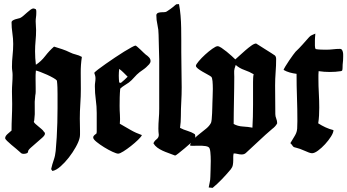

<svg xmlns="http://www.w3.org/2000/svg" viewBox="-20 -746 1684 931"><path d="M142 -705Q146 -705 154 -701Q156 -696 156 -692Q156 -688 156 -683Q156 -672 154.5 -662.5Q153 -653 153 -642Q153 -631 154 -621Q155 -611 155 -600Q155 -574 152.5 -548.5Q150 -523 150 -497Q150 -480 151 -464.5Q152 -449 154 -432Q179 -448 199 -474Q219 -500 242 -520Q262 -514 281.5 -507.5Q301 -501 319 -492Q333 -485 348 -481.5Q363 -478 377 -470Q371 -431 371.5 -392.5Q372 -354 372 -314Q372 -279 369.5 -243Q367 -207 367 -171Q367 -157 367.5 -142Q368 -127 368 -113Q368 -105 368 -95Q368 -85 366 -77Q362 -59 347.5 -33Q333 -7 314 17.5Q295 42 273.5 61Q252 80 234 83L228 74Q233 51 240.5 30Q248 9 250 -14Q253 -45 255 -80Q257 -115 258 -151Q259 -187 259 -222Q259 -257 259 -289Q259 -306 258.5 -322Q258 -338 256 -355Q253 -360 239 -368Q225 -376 208.5 -383.5Q192 -391 176 -397Q160 -403 154 -404Q152 -383 152.5 -362Q153 -341 153 -320Q153 -310 153 -301Q153 -292 151 -283Q147 -253 148.5 -222.5Q150 -192 146 -162L144 -156Q145 -151 151.5 -145.5Q158 -140 165.5 -133.5Q173 -127 181 -120.5Q189 -114 193 -107Q198 -104 198 -98Q198 -90 185 -78.5Q172 -67 157 -54Q142 -41 129 -29.5Q116 -18 116 -11Q116 -5 109 -2.5Q102 0 95 0Q87 0 83 -3Q79 -6 74 -11Q70 -15 58.5 -24.5Q47 -34 35 -44Q23 -54 14 -63Q5 -72 5 -76Q5 -86 17 -96.5Q29 -107 36 -113Q36 -145 37.5 -177.5Q39 -210 39 -242Q39 -257 38.5 -272Q38 -287 38 -302Q38 -322 39.5 -342Q41 -362 41 -382Q41 -392 39.5 -402Q38 -412 38 -422Q38 -450 41 -477.5Q44 -505 44 -533Q44 -559 40 -585.5Q36 -612 36 -638Q36 -643 41.5 -646.5Q47 -650 54.5 -652.5Q62 -655 69.5 -656.5Q77 -658 80 -660Q86 -663 94.5 -670.5Q103 -678 111.5 -685.5Q120 -693 128 -699Q136 -705 142 -705Z M637 -525Q639 -525 646 -519Q653 -513 661 -505.5Q669 -498 676.5 -490.5Q684 -483 687 -481Q695 -476 702.5 -468Q710 -460 710 -450Q710 -442 703.5 -434.5Q697 -427 688.5 -419.5Q680 -412 671 -406Q662 -400 657 -396Q643 -385 631 -371Q619 -357 605 -346Q594 -338 583 -331.5Q572 -325 563 -316Q561 -296 560.5 -274.5Q560 -253 560 -233Q560 -211 561.5 -189.5Q563 -168 561 -146Q587 -131 613 -116Q639 -101 668 -91Q665 -83 649.5 -68Q634 -53 615 -38Q596 -23 578.5 -12Q561 -1 553 -1Q545 -1 525.5 -10Q506 -19 485 -32Q464 -45 448 -58Q432 -71 432 -79Q432 -86 437.5 -90.5Q443 -95 448 -99Q449 -103 449 -107Q449 -111 449 -115V-198Q449 -230 444.5 -262.5Q440 -295 440 -328Q440 -338 441.5 -347.5Q443 -357 443 -367Q443 -374 441 -380.5Q439 -387 437 -393Q441 -398 456.5 -410Q472 -422 493 -436.5Q514 -451 537.5 -467Q561 -483 581.5 -495.5Q602 -508 617.5 -516.5Q633 -525 637 -525ZM558 -412Q557 -404 556.5 -395.5Q556 -387 556 -379Q556 -371 556.5 -362.5Q557 -354 558 -346L566 -344Q575 -351 583 -358.5Q591 -366 599 -374Q589 -384 579 -394Q569 -404 558 -412Z M848 -726Q853 -700 855.5 -670.5Q858 -641 858.5 -610.5Q859 -580 859 -550.5Q859 -521 859 -494Q859 -450 860 -408Q861 -366 861 -322Q861 -287 859 -252.5Q857 -218 857 -183Q857 -169 856 -154.5Q855 -140 853 -126Q870 -117 889 -111.5Q908 -106 925 -95Q926 -92 926.5 -89.5Q927 -87 927 -84Q927 -76 922 -68Q919 -65 905 -52.5Q891 -40 875 -26.5Q859 -13 845.5 -2.5Q832 8 830 8Q827 8 823 6Q811 1 796.5 -4Q782 -9 768 -15.5Q754 -22 742.5 -30.5Q731 -39 724 -51Q728 -62 739 -70.5Q750 -79 750 -92Q749 -100 748.5 -107Q748 -114 748 -122Q748 -146 750 -170Q752 -194 752 -219V-458Q752 -484 750.5 -516.5Q749 -549 749 -577Q749 -602 743.5 -625.5Q738 -649 738 -674Q741 -682 747.5 -684Q754 -686 761 -686.5Q768 -687 775.5 -687Q783 -687 788 -690Q808 -703 817 -710.5Q826 -718 830 -721.5Q834 -725 836.5 -725.5Q839 -726 848 -726Z M1222 -535Q1222 -535 1235.5 -526.5Q1249 -518 1265.5 -507.5Q1282 -497 1296.5 -488Q1311 -479 1313 -477Q1319 -471 1319 -460Q1319 -428 1316.5 -396Q1314 -364 1314 -331Q1314 -302 1314.5 -262Q1315 -222 1315 -193Q1315 -182 1319.5 -171Q1324 -160 1324 -148Q1320 -140 1313.5 -133Q1307 -126 1300 -121Q1267 -93 1236 -63.5Q1205 -34 1173 -5Q1165 3 1152 3Q1142 3 1132.5 0.5Q1123 -2 1113 -2Q1111 6 1111 14.5Q1111 23 1111 31Q1111 43 1109 54Q1107 65 1099 75Q1079 99 1057 122Q1035 145 1011 165L992 163Q994 150 997 137.5Q1000 125 1000 111Q1000 102 1001 80Q1002 58 1002 34.5Q1002 11 1000 -8.5Q998 -28 992 -32Q987 -36 977.5 -37.5Q968 -39 957.5 -39.5Q947 -40 937 -39.5Q927 -39 921 -39Q916 -39 911 -39Q906 -39 901 -41Q907 -60 921 -73.5Q935 -87 950.5 -99Q966 -111 980.5 -123Q995 -135 1003 -150Q1005 -154 1006.5 -167.5Q1008 -181 1008.5 -197Q1009 -213 1009.5 -227.5Q1010 -242 1010 -248Q1010 -256 1011 -275Q1012 -294 1012 -314.5Q1012 -335 1010.5 -352.5Q1009 -370 1004 -374Q999 -378 987 -384.5Q975 -391 962 -398.5Q949 -406 939.5 -413.5Q930 -421 930 -427Q930 -433 943.5 -449Q957 -465 974.5 -481Q992 -497 1009.5 -509.5Q1027 -522 1035 -522Q1042 -522 1054 -514Q1066 -506 1079 -495.5Q1092 -485 1103.5 -474.5Q1115 -464 1121 -458Q1128 -464 1141.5 -476.5Q1155 -489 1170 -502Q1185 -515 1199 -525Q1213 -535 1222 -535ZM1116 -373Q1116 -347 1115.5 -318Q1115 -289 1114.5 -259Q1114 -229 1113.5 -199.5Q1113 -170 1113 -145Q1132 -134 1158 -132.5Q1184 -131 1204 -127Q1207 -177 1207 -238Q1207 -299 1207 -349Q1207 -356 1207.5 -367.5Q1208 -379 1210 -386Q1190 -398 1165.5 -406.5Q1141 -415 1123 -431Q1119 -420 1117.5 -414Q1116 -408 1115.5 -402.5Q1115 -397 1115.5 -390.5Q1116 -384 1116 -373Z M1509 -583Q1509 -581 1508.5 -575.5Q1508 -570 1507.5 -563Q1507 -556 1507 -550Q1507 -544 1507 -542Q1507 -536 1507 -524.5Q1507 -513 1511 -508Q1522 -506 1536 -505.5Q1550 -505 1561 -505Q1579 -505 1595 -507Q1611 -509 1629 -509Q1635 -509 1638 -504.5Q1641 -500 1642.5 -494Q1644 -488 1644 -481.5Q1644 -475 1644 -471Q1644 -459 1643.5 -453.5Q1643 -448 1642.5 -443Q1642 -438 1641.5 -432.5Q1641 -427 1641 -415Q1641 -410 1640 -406Q1639 -402 1633 -401Q1620 -399 1606.5 -398Q1593 -397 1579 -397Q1565 -397 1552 -398Q1539 -399 1525 -401Q1524 -392 1524 -383Q1524 -374 1524 -364Q1524 -329 1526 -294Q1528 -259 1528 -224Q1528 -205 1527 -186Q1526 -167 1523 -148Q1540 -137 1558.5 -128.5Q1577 -120 1597 -115Q1597 -103 1585 -84Q1573 -65 1556.5 -47Q1540 -29 1522.5 -16Q1505 -3 1493 -3Q1487 -3 1477.5 -6.5Q1468 -10 1457 -15Q1446 -20 1435 -24Q1424 -28 1415 -30Q1403 -32 1399.5 -38Q1396 -44 1388 -52Q1399 -71 1405.5 -81Q1412 -91 1416 -100.5Q1420 -110 1421 -122.5Q1422 -135 1422 -159Q1422 -217 1420 -274Q1418 -331 1418 -388Q1401 -390 1385 -394.5Q1369 -399 1355 -407Q1356 -411 1364 -424.5Q1372 -438 1382 -452.5Q1392 -467 1401 -479.5Q1410 -492 1413 -495Q1431 -512 1446.5 -529.5Q1462 -547 1479 -566Q1485 -573 1493 -576Q1501 -579 1509 -583Z"/></svg>

Font: Hand Textur
Style: Regular
Weight: 400
Designer: F. H. Ehmcke um 1935
Foundry: Peter Wiegel
Version: Version 1.000